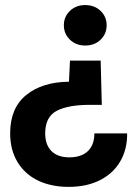

<svg xmlns="http://www.w3.org/2000/svg" viewBox="-20 -585 533 754"><path d="M379.8 -173.3H333.6Q247.3 -173.3 202.4 -149.6Q157.5 -125.9 157.5 -61.1Q157.5 -16.3 182.1 8.3Q206.8 32.9 252.1 32.9Q299.4 32.9 325 8.5Q350.6 -15.9 350.6 -61.2H479.2Q480.2 -0.2 452.9 47.6Q425.7 95.4 373.4 122.1Q321.1 148.9 249.5 148.9Q181.5 148.9 129.7 124.2Q77.9 99.4 48.9 51.6Q19.9 3.9 19.9 -61.6Q19.9 -160.6 82.9 -211.8Q145.9 -263.1 250.8 -264.1L254.8 -347H375.3ZM398.8 -485.9Q398.8 -451.8 375 -429Q351.2 -406.2 314.6 -406.2Q278.4 -406.2 254.6 -429.2Q230.8 -452.3 230.8 -485.9Q230.8 -519.5 254.6 -542.3Q278.4 -565.1 314.6 -565.1Q351.2 -565.1 375 -542.3Q398.8 -519.5 398.8 -485.9Z"/></svg>

Font: AF Albert Sans Medium
Style: Regular
Weight: 500
Designer: Andreas Rasmussen
Foundry: a.Foundry
Version: Version 1.300;Glyphs 3.2 (3231)